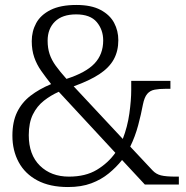

<svg xmlns="http://www.w3.org/2000/svg" viewBox="-20 -744 748 774"><path d="M254 10Q181 10 131 -16.5Q81 -43 55.5 -90Q30 -137 30 -197Q30 -253 49 -292Q68 -331 103 -358Q138 -385 186 -405Q164 -433 146 -458.5Q128 -484 118 -513Q108 -542 108 -578Q108 -618 126 -651Q144 -684 184 -704Q224 -724 288 -724Q348 -724 385.5 -704Q423 -684 440 -652Q457 -620 457 -582Q457 -538 438.5 -504.5Q420 -471 380.5 -445Q341 -419 277 -396L475 -184Q494 -233 501.5 -286.5Q509 -340 509 -382V-418H667V-386H648Q622 -386 603.5 -382.5Q585 -379 573.5 -365.5Q562 -352 556 -322Q549 -284 537 -239Q525 -194 505 -153L595 -57Q609 -42 629 -37Q649 -32 689 -32H701V0H564L472 -99Q449 -70 418.5 -45Q388 -20 348 -5Q308 10 254 10ZM258 -32Q325 -32 370.5 -59.5Q416 -87 445 -128L217 -374Q185 -360 157 -338Q129 -316 112.5 -282.5Q96 -249 96 -199Q96 -120 141 -76Q186 -32 258 -32ZM248 -426Q326 -451 361 -488Q396 -525 396 -581Q396 -624 370 -655Q344 -686 287 -686Q231 -686 201.5 -657Q172 -628 172 -580Q172 -550 180 -526Q188 -502 205 -478.5Q222 -455 248 -426Z"/></svg>

Font: Noto Serif Thai Light
Style: Regular
Weight: 300
Version: Version 2.001